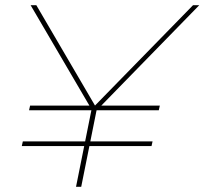

<svg xmlns="http://www.w3.org/2000/svg" viewBox="-20 -720 788 740"><path d="M273 0 334 -304 338 -290 98 -700H120L348 -310H343L724 -700H748L347 -289L354 -304L293 0ZM64 -157 68 -175H568L564 -157ZM92 -295 96 -313H596L592 -295Z"/></svg>

Font: Montserrat Thin Thin
Style: Italic
Weight: 250
Italic angle: -11.3°
Version: Version 9.000